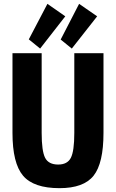

<svg xmlns="http://www.w3.org/2000/svg" viewBox="-20 -967 603 1000"><path d="M320 -882 189 -714 130 -762 227 -947ZM486 -882 354 -714 296 -761 392 -947ZM519 -690V-275Q519 -117 467.5 -52Q416 13 290 13Q155 13 100 -52Q45 -117 45 -275V-690H197V-275Q197 -180 215 -145Q233 -110 283 -110Q331 -110 349 -145Q367 -180 367 -275V-690Z"/></svg>

Font: exo2condensed_b
Style: Bold
Weight: 700
Width: 3
Designer: Natanael Gama
Version: Version 1.001;PS 001.001;hotconv 1.0.70;makeotf.lib2.5.58329